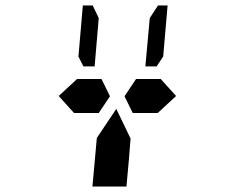

<svg xmlns="http://www.w3.org/2000/svg" viewBox="-20 -850 856 700"><path d="M566 -562 622 -500 555 -438H495H464L434 -499L476 -562H506H520ZM556 -830H591L575 -644L551 -608H510L526 -784ZM450 -269 441 -170H317L326 -269L333 -347L404 -453L456 -345ZM350 -562 381 -499 340 -438H310H250L194 -500L261 -562H306H321ZM266 -644 282 -830H318L340 -784L325 -608H284Z"/></svg>

Font: DSEG14 Classic Mini
Style: Bold Italic
Weight: 700
Italic angle: -5°
Designer: Keshikan(Twitter:@keshinomi_88pro)
Version: Version 0.46